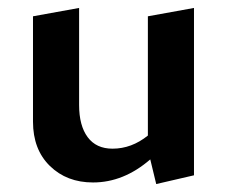

<svg xmlns="http://www.w3.org/2000/svg" viewBox="-20 -452 571 483"><path d="M352 -411 468 -432V-11L373 11L358 -51Q291 7 214 7Q148 7 105.5 -34.5Q63 -76 63 -146V-411L179 -432V-188Q179 -136 200.5 -107Q222 -78 263 -78Q311 -78 352 -111Z"/></svg>

Font: EauTest
Style: Bold
Weight: 700
Designer: Christian Thalmann (Catharsis Fonts)
Version: Version 0.001;PS 000.001;hotconv 1.0.88;makeotf.lib2.5.64775